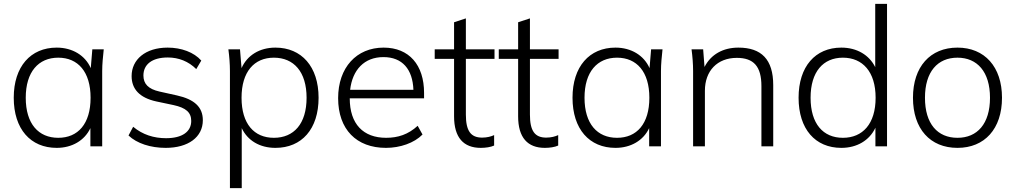

<svg xmlns="http://www.w3.org/2000/svg" viewBox="-20 -756 5248 992"><path d="M273 8C352 8 417 -30 447 -94V0H508V-389C508 -425 512 -463 516 -501H457L449 -404C420 -470 354 -510 273 -510C138 -510 51 -412 51 -251C51 -89 138 8 273 8ZM281 -44C179 -44 113 -116 113 -251C113 -385 179 -458 281 -458C383 -458 448 -385 448 -251C448 -116 383 -44 281 -44Z M836 8C952 8 1028 -47 1028 -135C1028 -203 984 -243 894 -263L804 -283C746 -296 721 -323 721 -366C721 -422 764 -459 847 -459C903 -459 954 -439 994 -399L1020 -443C982 -486 917 -510 846 -510C731 -510 660 -448 660 -363C660 -296 701 -251 787 -232L877 -213C941 -199 968 -175 968 -131C968 -76 922 -42 838 -42C775 -42 717 -60 668 -101L644 -56C687 -15 758 8 836 8Z M1168 -389V216H1229V-94C1259 -30 1322 8 1403 8C1539 8 1626 -89 1626 -251C1626 -412 1538 -510 1403 -510C1321 -510 1257 -470 1228 -404L1220 -501H1160C1165 -463 1168 -425 1168 -389ZM1395 -44C1293 -44 1228 -116 1228 -251C1228 -385 1293 -458 1395 -458C1498 -458 1564 -385 1564 -251C1564 -116 1498 -44 1395 -44Z M1974 8C2047 8 2120 -17 2163 -61L2138 -106C2089 -61 2036 -44 1975 -44C1857 -44 1787 -115 1787 -248H2171V-276C2171 -420 2094 -510 1962 -510C1822 -510 1727 -407 1727 -249C1727 -87 1822 8 1974 8ZM1789 -292C1801 -395 1862 -461 1961 -461C2059 -461 2112 -398 2116 -292Z M2464 8C2489 8 2516 4 2533 -4V-58C2518 -51 2497 -45 2471 -45C2412 -45 2387 -80 2387 -164V-452H2535V-501H2387V-661L2326 -641V-501H2226V-452H2326V-155C2326 -45 2375 8 2464 8Z M2795 8C2820 8 2847 4 2864 -4V-58C2849 -51 2828 -45 2802 -45C2743 -45 2718 -80 2718 -164V-452H2866V-501H2718V-661L2657 -641V-501H2557V-452H2657V-155C2657 -45 2706 8 2795 8Z M3160 8C3239 8 3304 -30 3334 -94V0H3395V-389C3395 -425 3399 -463 3403 -501H3344L3336 -404C3307 -470 3241 -510 3160 -510C3025 -510 2938 -412 2938 -251C2938 -89 3025 8 3160 8ZM3168 -44C3066 -44 3000 -116 3000 -251C3000 -385 3066 -458 3168 -458C3270 -458 3335 -385 3335 -251C3335 -116 3270 -44 3168 -44Z M3561 -389V0H3622V-287C3622 -390 3686 -457 3787 -457C3874 -457 3914 -413 3914 -311V0H3975V-316C3975 -449 3914 -510 3795 -510C3716 -510 3653 -475 3620 -410L3613 -501H3553C3558 -463 3561 -425 3561 -389Z M4327 8C4407 8 4472 -30 4503 -96V0H4563V-736H4502V-409C4471 -472 4407 -510 4327 -510C4192 -510 4106 -412 4106 -251C4106 -89 4192 8 4327 8ZM4335 -44C4233 -44 4168 -116 4168 -251C4168 -385 4233 -458 4335 -458C4437 -458 4504 -385 4504 -251C4504 -116 4437 -44 4335 -44Z M4927 8C5067 8 5157 -90 5157 -251C5157 -411 5067 -510 4927 -510C4786 -510 4697 -411 4697 -251C4697 -90 4786 8 4927 8ZM4927 -44C4824 -44 4759 -116 4759 -251C4759 -385 4824 -458 4927 -458C5029 -458 5095 -385 5095 -251C5095 -116 5029 -44 4927 -44Z"/></svg>

Font: Poppy and Pepper Light
Style: Regular
Weight: 300
Designer: Thy Ha
Foundry: Thy Ha
Version: Version 0.001;Glyphs 3.2 (3227)